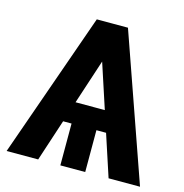

<svg xmlns="http://www.w3.org/2000/svg" viewBox="-105 -809 871 907"><g transform="rotate(15 330.5 -355.5)"><path d="M374.5 -648.9 161.6 0H7.3L257.8 -710.9H339.4ZM505.9 0 291.5 -653.8 328.6 -710.9H410.2L659.7 0ZM513.7 -306.6V-204.6H134.3V-306.6ZM391.6 -258.3V0H270V-258.3Z"/></g></svg>

Font: RobotoDEMO
Style: Regular
Weight: 400
Designer: Christian Robertson
Foundry: Google
Version: Version 2.136